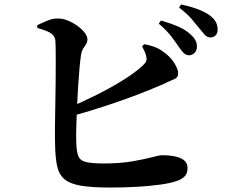

<svg xmlns="http://www.w3.org/2000/svg" viewBox="-20 -823 1040 861"><path d="M826 -575Q813 -576 803 -586Q793 -596 781 -614Q767 -635 747 -661Q727 -687 692 -717L702 -731Q744 -719 778 -704.5Q812 -690 835 -668Q851 -654 857.5 -640Q864 -626 863 -612Q863 -597 852.5 -586Q842 -575 826 -575ZM473 18Q390 18 341.5 9.5Q293 1 268.5 -20Q244 -41 236 -79Q228 -117 227 -173Q226 -209 226.5 -256Q227 -303 228 -354Q229 -405 229.5 -454.5Q230 -504 230 -545.5Q230 -587 229.5 -615.5Q229 -644 226 -652Q220 -669 199.5 -679Q179 -689 147 -698V-710Q165 -719 191.5 -730Q218 -741 240 -740Q262 -740 285 -730.5Q308 -721 328 -706.5Q348 -692 360 -676Q372 -660 372 -647Q372 -634 366 -625Q360 -616 353.5 -606Q347 -596 344 -581Q340 -557 336.5 -517Q333 -477 330 -430Q327 -383 325 -336Q323 -289 322 -249.5Q321 -210 322 -185Q323 -144 331 -123.5Q339 -103 365.5 -96.5Q392 -90 446 -90Q519 -90 573.5 -99.5Q628 -109 662 -118Q696 -127 706 -127Q762 -127 791.5 -113Q821 -99 821 -70Q821 -44 807 -31Q793 -18 772 -11Q746 -2 701 4.5Q656 11 598 14.5Q540 18 473 18ZM282 -337Q348 -365 413 -397.5Q478 -430 532.5 -464Q587 -498 620 -529Q632 -540 635.5 -549Q639 -558 635 -574Q632 -586 626 -597.5Q620 -609 617 -615L627 -625Q653 -620 672 -613Q691 -606 711 -592Q744 -569 761.5 -540.5Q779 -512 779 -494Q779 -475 760 -467.5Q741 -460 713 -446Q665 -425 601.5 -400.5Q538 -376 461 -350.5Q384 -325 294 -300ZM923 -655Q908 -656 898 -667Q888 -678 873 -697Q859 -714 840.5 -736.5Q822 -759 783 -789L792 -803Q834 -794 867.5 -781.5Q901 -769 922 -753Q941 -738 948.5 -723Q956 -708 956 -690Q956 -674 947 -664.5Q938 -655 923 -655Z"/></svg>

Font: Noto Serif SC ExtraLight
Style: Bold
Weight: 700
Version: Version 2.002-H1;hotconv 1.1.0;makeotfexe 2.6.0